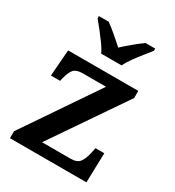

<svg xmlns="http://www.w3.org/2000/svg" viewBox="-184 -873 890 979"><g transform="rotate(30 261.0 -383.0)"><path d="M27 0V-41L320 -472H183Q146 -472 131 -455Q116 -438 106 -398L102 -381H48L60 -536H473V-494L179 -64H348Q385 -64 400.5 -85Q416 -106 424 -145L430 -174H482L477 0ZM214 -606Q204 -629 184.5 -655.5Q165 -682 144.5 -708Q124 -734 108 -753V-766H166Q190 -749 220.5 -723Q251 -697 274 -676Q296 -697 327.5 -723Q359 -749 383 -766H440V-753Q425 -734 404 -708Q383 -682 364 -655.5Q345 -629 334 -606Z"/></g></svg>

Font: Noto Serif Malayalam SemiBold
Style: Regular
Weight: 600
Designer: Indian type Foundry, Jelle Bosma, Monotype Design Team
Foundry: Monotype Imaging Inc.
Version: Version 2.104; ttfautohint (v1.8.4.7-5d5b)